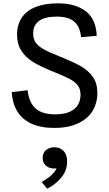

<svg xmlns="http://www.w3.org/2000/svg" viewBox="-20 -762 660 1162"><path d="M323.7 -661.5Q252.3 -661.5 216.5 -635.6Q180.7 -609.7 180.7 -559Q180.7 -526 196.2 -504Q211.8 -482 244.8 -463.6Q277.8 -445.2 341.3 -420.2L343 -419.3Q423.5 -387.3 469.8 -360.8Q516 -334.2 542.6 -295.8Q569.2 -257.3 569.2 -199.8Q569.2 -138 539.8 -90.2Q510.3 -42.3 451.8 -15.1Q393.3 12.2 309.2 12.2Q225.8 12.2 169.8 -13.9Q113.8 -40 84.4 -88.4Q55 -136.8 50.8 -204.3L147.2 -215.8Q155.7 -140.3 195.8 -105.2Q236 -70 313.2 -70Q389 -70 428.2 -101.1Q467.3 -132.2 467.3 -189.7Q467.3 -222.8 450.8 -244.8Q434.2 -266.7 403.7 -283Q373.2 -299.3 313.3 -323.7L289 -333.7Q221.5 -361 177.8 -388.3Q134.2 -415.7 108.7 -455.5Q83.2 -495.3 83.2 -551.7Q83.2 -613.5 112.2 -656.1Q141.3 -698.7 196.7 -720.2Q252 -741.8 330.5 -741.8Q435 -741.8 497.9 -695Q560.8 -648.2 565.5 -545.3L471 -536.8Q466.2 -581.5 448.4 -608.9Q430.7 -636.3 399.9 -648.9Q369.2 -661.5 323.7 -661.5ZM238.3 193.3Q238.3 163.7 258.2 146.4Q278.2 129.2 308.7 129.2Q342.7 129.2 364.5 151.3Q386.3 173.5 386.3 216Q386.3 269.2 351.9 311.5Q317.5 353.8 265.5 380L232.3 339.5Q260.5 322.8 279.2 308.4Q297.8 294 311.2 275.8Q324.7 257.5 328.7 234.7L345.7 249.7Q330 257.8 309.7 257.8Q288.7 257.8 272.5 250.1Q256.3 242.3 247.3 227.7Q238.3 213 238.3 193.3Z"/></svg>

Font: Monaspace Neon Var
Style: Regular
Weight: 400
Designer: Riley Cran and the Lettermatic Team
Version: Version 1.000 (Monaspace Neon Var)